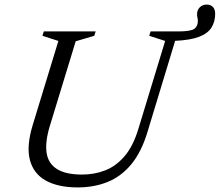

<svg xmlns="http://www.w3.org/2000/svg" viewBox="-20 -807 958 837"><path d="M197 -257Q176 -187.5 183.2 -140.5Q190.5 -93.5 228.8 -69.8Q267 -46 338 -46Q391.5 -46 438.5 -64.2Q485.5 -82.5 522.8 -125.8Q560 -169 583 -244.5L700 -628.5L630.5 -651L636.5 -670H757Q812 -670 827.2 -681.5Q842.5 -693 842.5 -715Q842.5 -723.5 840.8 -730.2Q839 -737 839 -745Q839 -763 850.8 -775Q862.5 -787 881 -787Q899 -787 908.5 -776.2Q918 -765.5 918 -747Q918 -713 902.2 -687.2Q886.5 -661.5 848.5 -646.8Q810.5 -632 743.5 -629L623 -232Q597 -145.5 553.2 -92Q509.5 -38.5 450.2 -14.2Q391 10 318.5 10Q234 10 180.2 -19.5Q126.5 -49 110.5 -109.2Q94.5 -169.5 122.5 -261.5L234.5 -628.5L165 -651L171 -670H397L391 -651L310 -627Z"/></svg>

Font: Newsreader 18pt
Style: Italic
Weight: 400
Italic angle: -17°
Version: Version 1.003